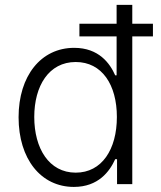

<svg xmlns="http://www.w3.org/2000/svg" viewBox="-20 -747 653 779"><path d="M600.5 -650.6H516.7V-727.3H453.1V-650.6H302.2V-599.4H453.1V-441.4H447.4C425.8 -490.4 380.7 -552.9 280.9 -552.9C146.3 -552.9 55.4 -439.3 55.4 -271.3C55.4 -101.9 146 11.4 279.8 11.4C378.9 11.4 425.1 -51.5 447.4 -101.2H454.9V0H516.7V-599.4H600.5ZM287.3 -46.5C178.6 -46.5 119 -145.2 119 -272.4C119 -398.1 177.9 -495.4 287.3 -495.4C393.8 -495.4 454.2 -403.1 454.2 -272.4C454.2 -140.6 393.1 -46.5 287.3 -46.5Z"/></svg>

Font: TID UI Light
Style: Regular
Weight: 300
Designer: The TID Project Authors
Foundry: Bakken & Bæck
Version: Version 1.001;hotconv 1.0.109;makeotfexe 2.5.65596